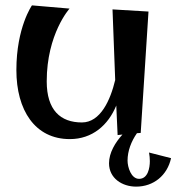

<svg xmlns="http://www.w3.org/2000/svg" viewBox="-20 -494 657 715"><path d="M535 74C537 85 538 96 538 106C538 131 531 172 498 172C468 172 455 128 455 104C455 68 469 32 490 2L504 1L533 -451L399 -459L409 -196C391 -121 354 -38 285 -38C205 -38 154 -84 154 -191C154 -368 239 -462 239 -462L99 -474C99 -474 41 -392 41 -233C41 -84 110 24 240 24C324 24 383 -28 413 -101L418 9L436 7C409 37 386 75 386 114C386 170 435 201 487 201C552 201 603 159 617 95Z"/></svg>

Font: Original Surfer
Style: Regular
Weight: 400
Designer: Astigmatic (AOETI)
Foundry: Astigmatic (AOETI)
Version: Version 1.001